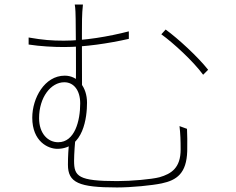

<svg xmlns="http://www.w3.org/2000/svg" viewBox="-20 -797 1040 845"><path d="M345 -777H309C312 -763 313 -729 313 -713C314 -661 315 -479 314 -436L341 -403C341 -473 340 -662 341 -713C341 -726 343 -763 345 -777ZM709 -667 690 -646C743 -608 831 -527 874 -468L896 -490C850 -548 764 -627 709 -667ZM106 -632V-601C157 -593 217 -590 262 -590C353 -590 459 -606 547 -626V-659C458 -636 351 -618 261 -618C208 -618 169 -621 106 -632ZM313 -195 285 -179C281 -142 279 -109 279 -72C279 7 327 28 495 28C559 28 650 19 692 10C758 -4 801 -34 804 -132C805 -173 804 -202 803 -230L770 -242C774 -208 775 -179 775 -139C775 -58 734 -32 682 -17C648 -8 558 0 496 0C324 0 306 -21 306 -89C306 -119 310 -174 313 -195ZM363 -345C363 -413 323 -464 265 -464C176 -464 122 -365 122 -279C122 -174 192 -142 232 -142C348 -142 363 -282 363 -345ZM236 -171C191 -171 152 -209 152 -277C152 -369 204 -435 263 -435C305 -435 333 -399 333 -342C333 -265 309 -171 236 -171Z"/></svg>

Font: Source Han Sans JP VF
Style: Regular
Weight: 250
Designer: Ryoko NISHIZUKA 西塚涼子 (kana, bopomofo & ideographs); Paul D. Hunt (Latin, Greek & Cyrillic); Sandoll Communications 산돌커뮤니
Foundry: Adobe
Version: Version 2.004;hotconv 1.0.118;makeotfexe 2.5.65603